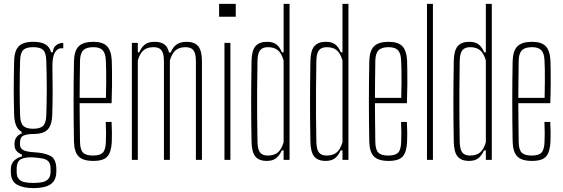

<svg xmlns="http://www.w3.org/2000/svg" viewBox="-20 -820 2888 985"><path d="M151.5 145Q100.5 145 68.5 128Q36.5 111 35.5 64Q35.5 60 35.5 56.2Q35.5 52.5 35.5 48.5Q36 17.5 54.5 2Q73 -13.5 92.5 -17V-26.5Q73.5 -35 64.2 -46.5Q55 -58 54.5 -75Q54.5 -78 54.5 -80.2Q54.5 -82.5 54.5 -85Q55 -105 66.5 -118.5Q78 -132 91 -134V-144Q72 -154.5 63 -175.5Q54 -196.5 52.5 -229.5Q51.5 -269.5 51 -300.8Q50.5 -332 50.5 -361.8Q50.5 -391.5 51 -426Q51.5 -460.5 52.5 -507Q53.5 -542.5 63.5 -564Q73.5 -585.5 94.5 -595.5Q115.5 -605.5 150 -605.5Q190 -605.5 212 -593Q234 -580.5 242 -552H251.5Q251.5 -574 267.2 -587Q283 -600 304.5 -600V-572.5H294.5Q274.5 -572.5 262 -551.2Q249.5 -530 249 -489V-453.5Q249.5 -421 249.8 -394Q250 -367 250 -342.2Q250 -317.5 249.5 -290.2Q249 -263 248 -229.5Q246.5 -195 236.8 -173.5Q227 -152 205.8 -142.2Q184.5 -132.5 150 -132.5Q118 -132.5 100.2 -124.2Q82.5 -116 82.5 -87.5V-80Q82.5 -66 90 -57.5Q97.5 -49 113 -44.8Q128.5 -40.5 152.5 -39Q206.5 -36.5 237.2 -21Q268 -5.5 269 44.5Q269 48.5 269 52.5Q269 56.5 269 61.5Q268.5 94.5 253.2 112.8Q238 131 211.5 138Q185 145 151.5 145ZM152 118.5Q176 118.5 195.8 114.8Q215.5 111 227.2 98.8Q239 86.5 239.5 61.5Q239.5 57 239.5 52.8Q239.5 48.5 239.5 44.5Q239 18.5 227.5 7.2Q216 -4 196.2 -7.2Q176.5 -10.5 152 -12.5Q115 -15 90.5 -4.8Q66 5.5 65.5 45Q65.5 49 65.5 53Q65.5 57 65.5 61.5Q65.5 87 77.2 99.2Q89 111.5 108.2 115Q127.5 118.5 152 118.5ZM150 -159.5Q185.5 -159.5 200.8 -174Q216 -188.5 217.5 -228Q218.5 -260.5 219.2 -295Q220 -329.5 220 -365.2Q220 -401 219.2 -437.2Q218.5 -473.5 217.5 -509Q216 -549.5 201.2 -563.8Q186.5 -578 150 -578Q114.5 -578 99.5 -563.8Q84.5 -549.5 83 -509Q82 -473.5 81.5 -437.2Q81 -401 81 -365.2Q81 -329.5 81.5 -295Q82 -260.5 83 -228Q84.5 -188.5 99.8 -174Q115 -159.5 150 -159.5Z M459 5.5Q406 5.5 383.5 -17.2Q361 -40 359.5 -92Q358.5 -142.5 358 -194.5Q357.5 -246.5 357.5 -299.2Q357.5 -352 358 -404.2Q358.5 -456.5 359.5 -507Q361 -560 384.2 -582.8Q407.5 -605.5 459 -605.5Q507.5 -605.5 529.2 -582.8Q551 -560 553.5 -508Q554 -490.5 554.5 -459.8Q555 -429 554.8 -386.2Q554.5 -343.5 552.5 -290.5H388.5Q388.5 -245.5 389.2 -197.2Q390 -149 390.5 -90.5Q391.5 -50.5 406.8 -36.2Q422 -22 457 -22Q492 -22 506.8 -36.2Q521.5 -50.5 523 -90.5Q524 -112 524 -137.5Q524 -163 522.5 -194.5H552.5Q554 -164.5 554.2 -139Q554.5 -113.5 553.5 -92Q551 -40 531 -17.2Q511 5.5 459 5.5ZM388.5 -318H523.5Q524.5 -359.5 524.8 -396.5Q525 -433.5 524.5 -462.8Q524 -492 523 -509Q521.5 -546.5 506.8 -562.2Q492 -578 459 -578Q423 -578 407.2 -562.2Q391.5 -546.5 390.5 -509Q390 -454 389.2 -408Q388.5 -362 388.5 -318Z M656.5 0V-600H687V-551.5H694.5Q707 -580 725 -592.8Q743 -605.5 773 -605.5Q804.5 -605.5 822.5 -592.8Q840.5 -580 847 -550.5H855.5Q867.5 -579.5 887.2 -592.5Q907 -605.5 937 -605.5Q978 -605.5 996.8 -583Q1015.5 -560.5 1016 -508V0H985V-509Q984.5 -546.5 972.2 -562.2Q960 -578 931.5 -578Q900 -578 881 -562Q862 -546 851.5 -509.5V0H821V-509Q820.5 -546.5 808.2 -562.2Q796 -578 767.5 -578Q735.5 -578 716.5 -562.2Q697.5 -546.5 687 -509.5V0Z M1104 -734V-800H1189.5V-734ZM1131.5 0V-600H1162V0Z M1349 5.5Q1308.5 5.5 1290 -17.2Q1271.5 -40 1270.5 -92Q1269.5 -143 1269 -193Q1268.5 -243 1268.5 -293.5Q1268.5 -344 1269 -397.2Q1269.5 -450.5 1270.5 -508Q1271.5 -560.5 1290.5 -583Q1309.5 -605.5 1350 -605.5Q1379.5 -605.5 1397 -592.8Q1414.5 -580 1426.5 -551.5H1435V-800H1465.5V0H1435V-48.5H1425.5Q1414 -22 1396.2 -8.2Q1378.5 5.5 1349 5.5ZM1354 -22Q1386 -22 1405.2 -38Q1424.5 -54 1435 -90.5V-509.5Q1424.5 -546.5 1405.5 -562.2Q1386.5 -578 1355 -578Q1327 -578 1314.5 -562.2Q1302 -546.5 1301 -509Q1299.5 -430 1299.2 -360.2Q1299 -290.5 1299.2 -224.8Q1299.5 -159 1301 -91Q1302 -54 1314 -38Q1326 -22 1354 -22Z M1651 5.5Q1610.5 5.5 1592 -17.2Q1573.5 -40 1572.5 -92Q1571.5 -143 1571 -193Q1570.5 -243 1570.5 -293.5Q1570.5 -344 1571 -397.2Q1571.5 -450.5 1572.5 -508Q1573.5 -560.5 1592.5 -583Q1611.5 -605.5 1652 -605.5Q1681.5 -605.5 1699 -592.8Q1716.5 -580 1728.5 -551.5H1737V-800H1767.5V0H1737V-48.5H1727.5Q1716 -22 1698.2 -8.2Q1680.5 5.5 1651 5.5ZM1656 -22Q1688 -22 1707.2 -38Q1726.5 -54 1737 -90.5V-509.5Q1726.5 -546.5 1707.5 -562.2Q1688.5 -578 1657 -578Q1629 -578 1616.5 -562.2Q1604 -546.5 1603 -509Q1601.5 -430 1601.2 -360.2Q1601 -290.5 1601.2 -224.8Q1601.5 -159 1603 -91Q1604 -54 1616 -38Q1628 -22 1656 -22Z M1974 5.5Q1921 5.5 1898.5 -17.2Q1876 -40 1874.5 -92Q1873.5 -142.5 1873 -194.5Q1872.5 -246.5 1872.5 -299.2Q1872.5 -352 1873 -404.2Q1873.5 -456.5 1874.5 -507Q1876 -560 1899.2 -582.8Q1922.5 -605.5 1974 -605.5Q2022.5 -605.5 2044.2 -582.8Q2066 -560 2068.5 -508Q2069 -490.5 2069.5 -459.8Q2070 -429 2069.8 -386.2Q2069.5 -343.5 2067.5 -290.5H1903.5Q1903.5 -245.5 1904.2 -197.2Q1905 -149 1905.5 -90.5Q1906.5 -50.5 1921.8 -36.2Q1937 -22 1972 -22Q2007 -22 2021.8 -36.2Q2036.5 -50.5 2038 -90.5Q2039 -112 2039 -137.5Q2039 -163 2037.5 -194.5H2067.5Q2069 -164.5 2069.2 -139Q2069.5 -113.5 2068.5 -92Q2066 -40 2046 -17.2Q2026 5.5 1974 5.5ZM1903.5 -318H2038.5Q2039.5 -359.5 2039.8 -396.5Q2040 -433.5 2039.5 -462.8Q2039 -492 2038 -509Q2036.5 -546.5 2021.8 -562.2Q2007 -578 1974 -578Q1938 -578 1922.2 -562.2Q1906.5 -546.5 1905.5 -509Q1905 -454 1904.2 -408Q1903.5 -362 1903.5 -318Z M2170.5 0V-800H2201V0Z M2386.5 5.5Q2346 5.5 2327.5 -17.2Q2309 -40 2308 -92Q2307 -143 2306.5 -193Q2306 -243 2306 -293.5Q2306 -344 2306.5 -397.2Q2307 -450.5 2308 -508Q2309 -560.5 2328 -583Q2347 -605.5 2387.5 -605.5Q2417 -605.5 2434.5 -592.8Q2452 -580 2464 -551.5H2472.5V-800H2503V0H2472.5V-48.5H2463Q2451.5 -22 2433.8 -8.2Q2416 5.5 2386.5 5.5ZM2391.5 -22Q2423.5 -22 2442.8 -38Q2462 -54 2472.5 -90.5V-509.5Q2462 -546.5 2443 -562.2Q2424 -578 2392.5 -578Q2364.5 -578 2352 -562.2Q2339.5 -546.5 2338.5 -509Q2337 -430 2336.8 -360.2Q2336.5 -290.5 2336.8 -224.8Q2337 -159 2338.5 -91Q2339.5 -54 2351.5 -38Q2363.5 -22 2391.5 -22Z M2709.5 5.5Q2656.5 5.5 2634 -17.2Q2611.5 -40 2610 -92Q2609 -142.5 2608.5 -194.5Q2608 -246.5 2608 -299.2Q2608 -352 2608.5 -404.2Q2609 -456.5 2610 -507Q2611.5 -560 2634.8 -582.8Q2658 -605.5 2709.5 -605.5Q2758 -605.5 2779.8 -582.8Q2801.5 -560 2804 -508Q2804.5 -490.5 2805 -459.8Q2805.5 -429 2805.2 -386.2Q2805 -343.5 2803 -290.5H2639Q2639 -245.5 2639.8 -197.2Q2640.5 -149 2641 -90.5Q2642 -50.5 2657.2 -36.2Q2672.5 -22 2707.5 -22Q2742.5 -22 2757.2 -36.2Q2772 -50.5 2773.5 -90.5Q2774.5 -112 2774.5 -137.5Q2774.5 -163 2773 -194.5H2803Q2804.5 -164.5 2804.8 -139Q2805 -113.5 2804 -92Q2801.5 -40 2781.5 -17.2Q2761.5 5.5 2709.5 5.5ZM2639 -318H2774Q2775 -359.5 2775.2 -396.5Q2775.5 -433.5 2775 -462.8Q2774.5 -492 2773.5 -509Q2772 -546.5 2757.2 -562.2Q2742.5 -578 2709.5 -578Q2673.5 -578 2657.8 -562.2Q2642 -546.5 2641 -509Q2640.5 -454 2639.8 -408Q2639 -362 2639 -318Z"/></svg>

Font: Big Shoulders Display ExtraLight
Style: Regular
Weight: 250
Designer: Patric King
Foundry: XO Type Co
Version: Version 2.002